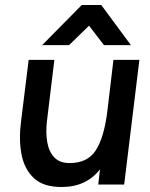

<svg xmlns="http://www.w3.org/2000/svg" viewBox="-20 -740 603 770"><path d="M308 -720H386L505 -559H397L337 -637L257 -559H149ZM168 -252Q163 -208 169.5 -170Q176 -132 197.5 -109Q219 -86 259 -86Q331 -86 364 -137Q397 -188 410 -290L435 -500H539L478 0H374L381 -61Q354 -26 315.5 -8Q277 10 227 10Q154 10 116 -25.5Q78 -61 66.5 -120Q55 -179 64 -250L95 -500H198Z"/></svg>

Font: Haskoy SemiBold
Style: Italic
Weight: 600
Designer: Ertekin Erdin
Foundry: Ertekin Erdin
Version: Version 2.000; ttfautohint (v1.8.4.7-5d5b)